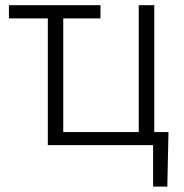

<svg xmlns="http://www.w3.org/2000/svg" viewBox="-20 -548 693 725"><path d="M160.6 -478.5H13.7V-528.3H359.4V-478.5H218.8V-49.3H503.9V-528.3H562.5V-49.3H616.2L611.8 156.7H558.1V0H160.6Z"/></svg>

Font: RobotoInd Light
Style: Regular
Weight: 300
Designer: Google
Version: Version 2.001151; 2014